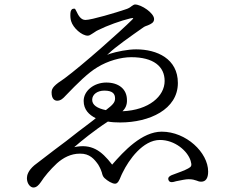

<svg xmlns="http://www.w3.org/2000/svg" viewBox="-20 -781 1040 856"><path d="M129 55C144 55 154 42 162 31C178 6 203 -24 234 -53C262 -78 296 -96 336 -96C380 -97 401 -71 418 -47C428 -30 431 -21 434 -12C436 -3 439 7 446 13C460 26 480 38 493 38C505 38 512 23 519 5C522 -1 523 -5 527 -12C554 -68 617 -157 693 -157C759 -157 816 -109 830 -64C836 -43 834 -38 819 -30C805 -22 778 -12 745 0C733 5 728 12 731 21C734 30 742 33 754 30C758 29 762 28 765 27C790 22 808 18 821 18C838 18 847 21 856 24C863 27 869 29 877 29C897 29 908 14 908 -16C908 -101 810 -194 701 -194C613 -194 532 -107 480 -47C431 -111 387 -141 311 -125C342 -152 398 -198 461 -239C478 -236 497 -235 516 -235C646 -235 773 -293 773 -411C773 -519 680 -561 587 -561C549 -561 501 -551 469 -541C453 -534 456 -535 464 -542C495 -572 558 -616 622 -661C625 -663 633 -666 639 -668C653 -674 667 -680 667 -696C667 -723 610 -761 582 -761C577 -761 572 -757 566 -753C560 -748 553 -743 536 -738C501 -726 388 -692 361 -692C340 -692 329 -713 321 -730L315 -741C315 -742 311 -743 306 -742C300 -741 295 -735 294 -723C293 -710 294 -697 297 -687C306 -656 345 -622 371 -622C377 -622 383 -625 390 -630C397 -634 402 -638 410 -643C412 -644 415 -646 418 -647C458 -667 519 -689 561 -699C576 -702 577 -701 569 -693C518 -642 347 -490 267 -431C223 -402 210 -389 210 -369C210 -339 224 -332 235 -332C251 -332 262 -343 272 -354C326 -410 372 -456 414 -481C461 -510 519 -526 565 -526C664 -526 714 -485 714 -420C714 -352 644 -290 526 -285C539 -297 547 -314 546 -335C546 -384 509 -413 454 -413C400 -413 353 -377 353 -331C353 -292 377 -269 407 -254C399 -247 388 -239 379 -232C347 -208 314 -183 275 -152C260 -141 241 -126 223 -113L133 -44C105 -20 100 1 100 13C100 39 116 55 129 55ZM391 -336C391 -360 414 -377 445 -377C483 -377 493 -362 493 -342C493 -324 482 -313 452 -290C413 -298 391 -313 391 -336Z"/></svg>

Font: 寒蝉锦书宋
Style: Regular
Weight: 400
Designer: 寒蝉锦书宋{Warren} 思源宋体{Ryoko NISHIZUKA 西塚涼子 (kana & ideographs); Frank Grießhammer (Latin, Greek & Cyrillic); Wenlong ZHANG 
Foundry: Adobe & ChillType
Version: Version 2.000;Glyphs 3.1.1 (3135)